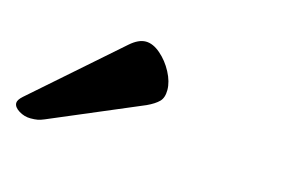

<svg xmlns="http://www.w3.org/2000/svg" viewBox="-310 -796 551 358"><g transform="rotate(15 -34.0 -617.0)"><path d="M-259 -555Q-268 -547 -268 -541Q-268 -533 -257.5 -526.5Q-247 -520 -235 -520Q-227 -520 -221.5 -521Q-216 -522 -209 -525L-32 -600Q-17 -607 -9.5 -614.5Q-2 -622 -2 -637Q-2 -653 -11.5 -671Q-21 -689 -35.5 -701.5Q-50 -714 -64 -714Q-78 -714 -94 -700Z"/></g></svg>

Font: Alkatra
Style: Bold
Weight: 700
Designer: Suman Bhandary
Version: Version 1.100;gftools[0.9.22]